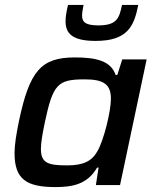

<svg xmlns="http://www.w3.org/2000/svg" viewBox="-20 -751 630 779"><path d="M368 -585C498 -585 524 -645 541 -731H475C464 -678 455 -648 379 -648C326 -648 313 -662 313 -688C313 -700 316 -714 319 -731H256C250 -706 246 -685 246 -665C246 -616 272 -585 368 -585ZM205 8C272 8 334 -2 374 -71H380L369 0H467L575 -510H476L456 -447H449C430 -504 370 -518 284 -518C147 -518 100 -464 57 -260C46 -207 39 -163 39 -130C39 -23 88 8 205 8ZM253 -80C175 -80 146 -89 146 -147C146 -172 152 -207 162 -255C195 -410 214 -429 324 -429C402 -429 430 -408 430 -350C430 -299 401 -181 375 -137C353 -98 319 -80 253 -80Z"/></svg>

Font: Saira UNSAM Medium Italic
Style: Regular
Weight: 500
Italic angle: -12°
Designer: Hector Gatti with collaboration of the Omnibus-Type team
Foundry: Omnibus-Type
Version: Version 0.072;PS 000.072;hotconv 1.0.88;makeotf.lib2.5.64775